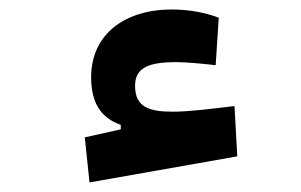

<svg xmlns="http://www.w3.org/2000/svg" viewBox="-20 -363 626 399"><path d="M166 16.1 473.1 -38.1 467.3 -142.6C425.8 -137.7 374.5 -130.9 339.4 -130.9C290 -130.9 260.7 -140.1 260.7 -184.6C260.7 -221.2 286.6 -233.9 346.7 -233.9C367.2 -233.9 402.8 -230.5 428.2 -227.5L434.6 -326.2C408.2 -336.4 373.5 -343.3 336.9 -343.3C240.2 -343.3 169.4 -292.5 169.4 -202.6C169.4 -149.9 189 -118.2 231 -103.5V-94.2L156.2 -77.6Z"/></svg>

Font: Cascadia Mono SemiBold
Style: Regular
Weight: 600
Monospace: yes
Designer: Aaron Bell
Foundry: Saja Typeworks
Version: Version 2404.023